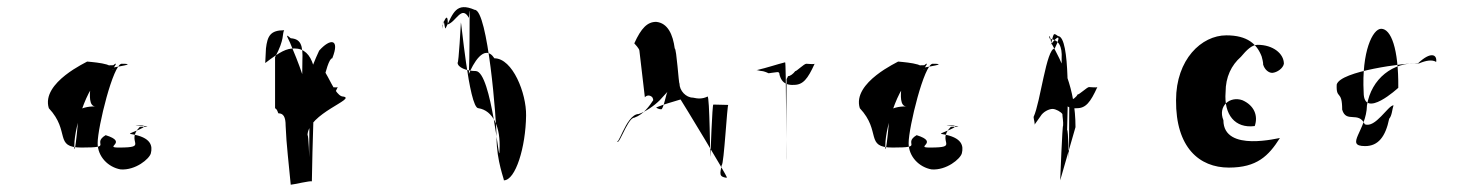

<svg xmlns="http://www.w3.org/2000/svg" viewBox="-20 -507 4046 527"><path d="M114 -210C92 -281 222 -338 219 -338C216 -338 314 -332 272 -316C249 -316 332 -317 272 -317C249 -317 374 -332 314 -332C291 -332 248 -158 248 -114C248 -77 277 -48 311 -42C352 -39 390 -71 394 -86C399 -106 396 -130 340 -139C318 -139 416 -164 356 -164C333 -164 424 -159 364 -159C322 -117 391 -102 306 -102C263 -102 334 -116 270 -136C230 -112 294 -102 204 -102C127 -102 174 -146 114 -210ZM184 -108C184 -58 198 -206 196 -204C204 -210 218 -215 242 -215C224 -215 226 -246 228 -266C228 -322 253 -328 291 -328C306 -341 296 -322 269 -296C226 -296 184 -161 184 -108Z M708 -334 710 -374C714 -408 722 -424 760 -424C754 -414 762 -400 735 -350V-210C742 -206 742 -199 744 -196C758 -196 764 -186 764 -162C766 -109 773 -56 778 0C784 0 834 -12 836 -9C837 -62 838 -116 840 -170C836 -172 838 -186 841 -196C854 -207 875 -347 892 -347C914 -402 886 -402 856 -368C832 -317 813 -258 800 -192C796 -190 835 -200 834 -195C826 -272 798 -337 776 -390C766 -411 764 -414 778 -402C805 -400 812 -384 810 -340L809 -262C808 -228 818 -207 850 -210C875 -210 888 -226 907 -268C904 -266 889 -268 884 -268C878 -268 856 -246 854 -248C848 -240 840 -233 834 -233C833 -230 831 -227 830 -226C830 -226 828 -60 829 -69C829 -69 827 -139 824 -136C826 -196 960 -236 922 -242C892 -242 867 -357 840 -328C831 -357 815 -374 788 -374C766 -374 750 -366 708 -334Z M1194 -428C1199 -472 1199 -429 1203 -429C1224 -472 1232 -502 1283 -480C1319 -480 1343 -177 1343 -128C1343 -65 1365 -12 1363 -12C1395 -12 1423 -103 1424 -190C1425 -251 1387 -347 1337 -347C1309 -390 1277 -329 1267 -304C1269 -348 1269 -458 1269 -458C1271 -501 1267 -458 1267 -458C1247 -494 1232 -447 1209 -440C1210 -484 1194 -436 1194 -436C1195 -480 1194 -428 1194 -428ZM1236 -335C1239 -332 1245 -444 1245 -444C1245 -464 1267 -210 1293 -210C1333 -204 1355 -158 1351 -94C1351 -38 1330 -310 1286 -312C1260 -312 1236 -322 1236 -335Z M1673 -128C1673 -86 1701 -184 1721 -184C1747 -193 1763 -217 1773 -232C1773 -236 1770 -242 1768 -242C1763 -246 1755 -246 1750 -240L1735 -368C1735 -373 1723 -386 1721 -388C1740 -430 1757 -447 1781 -447C1813 -444 1827 -412 1832 -374C1837 -374 1843 -276 1845 -278C1845 -258 1863 -239 1882 -239C1895 -236 1908 -235 1922 -242C1928 -246 1929 -65 1930 -78C1930 -78 1935 -223 1938 -220L1979 -219C1976 -222 1967 -54 1961 -54C1956 -30 1953 -22 1974 -19L1975 -20C1977 -23 1851 -230 1848 -234C1823 -226 1805 -222 1781 -212C1783 -210 1789 -207 1795 -207C1801 -207 1809 -252 1812 -255L1791 -232C1775 -216 1751 -200 1733 -194C1697 -194 1673 -88 1673 -128Z M2055 -314C2057 -316 2065 -312 2071 -312C2075 -312 2086 -308 2089 -306C2094 -306 2101 -308 2105 -308C2119 -310 2120 -311 2120 -293L2118 -326C2117 -293 2127 -272 2159 -274C2184 -274 2197 -290 2216 -332C2213 -330 2198 -332 2193 -332C2187 -332 2165 -310 2163 -312C2157 -304 2149 -298 2143 -298C2142 -295 2140 -292 2139 -290C2139 -290 2137 -60 2138 -69C2138 -69 2138 -338 2135 -336C2111 -330 2089 -322 2055 -314Z M2340 -210C2318 -281 2448 -338 2445 -338C2442 -338 2540 -332 2498 -316C2475 -316 2558 -317 2498 -317C2475 -317 2600 -332 2540 -332C2517 -332 2474 -158 2474 -114C2474 -77 2503 -48 2537 -42C2578 -39 2616 -71 2620 -86C2625 -106 2622 -130 2566 -139C2544 -139 2642 -164 2582 -164C2559 -164 2650 -159 2590 -159C2548 -117 2617 -102 2532 -102C2489 -102 2560 -116 2496 -136C2456 -112 2520 -102 2430 -102C2353 -102 2400 -146 2340 -210ZM2410 -108C2410 -58 2424 -206 2422 -204C2430 -210 2444 -215 2468 -215C2450 -215 2452 -246 2454 -266C2454 -322 2479 -328 2517 -328C2532 -341 2522 -322 2495 -296C2452 -296 2410 -161 2410 -108Z M2817 -186C2817 -180 2822 -166 2819 -164L2836 -188C2843 -200 2859 -208 2869 -208C2878 -208 2892 -200 2896 -194C2896 -188 2899 -172 2898 -162C2896 -166 2890 -12 2890 -12L2932 -158C2932 -266 2894 -337 2865 -390C2863 -412 2856 -412 2862 -400C2886 -398 2896 -380 2894 -346V-262C2894 -228 2904 -207 2936 -210C2960 -210 2973 -226 2992 -268C2990 -266 2974 -268 2969 -268C2964 -268 2941 -246 2938 -248C2934 -240 2924 -233 2920 -233C2918 -230 2916 -227 2915 -226L2914 -69C2914 -69 2912 -153 2909 -150C2910 -198 2919 -407 2884 -408C2870 -418 2873 -416 2864 -384C2881 -408 2896 -416 2875 -374C2852 -374 2836 -227 2817 -186Z M3208 -232C3207 -102 3272 -47 3353 -47C3430 -47 3462 -79 3493 -128C3494 -130 3338 -87 3338 -177C3322 -216 3356 -244 3390 -232C3422 -218 3434 -190 3424 -161C3370 -154 3339 -192 3344 -254C3344 -296 3360 -328 3386 -351C3402 -370 3416 -384 3432 -384C3474 -384 3504 -360 3504 -332C3502 -320 3486 -308 3472 -307C3462 -307 3451 -316 3447 -330C3448 -332 3444 -350 3443 -352C3430 -386 3404 -410 3346 -410C3278 -410 3208 -344 3208 -232Z M3649 -275C3659 -312 3836 -334 3873 -334C3907 -366 3925 -358 3922 -337C3911 -344 3894 -341 3875 -333C3803 -338 3744 -291 3732 -218C3731 -149 3669 -106 3727 -106C3763 -106 3783 -132 3793 -181C3801 -190 3801 -207 3805 -218C3790 -218 3755 -154 3726 -166C3709 -203 3675 -168 3664 -206C3664 -262 3647 -232 3649 -275ZM3723 -253C3723 -178 3818 -266 3818 -266C3819 -374 3798 -428 3771 -428C3748 -428 3717 -366 3723 -253Z"/></svg>

Font: Zinc
Style: Regular
Weight: 400
Version: Version 1